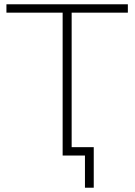

<svg xmlns="http://www.w3.org/2000/svg" viewBox="-20 -725 630 895"><path d="M376 150V0H272V-666H10V-705H576V-666H314V-39H417V150Z"/></svg>

Font: Mulish ExtraLight
Style: Regular
Weight: 200
Designer: Vernon Adams
Foundry: Vernon Adams
Version: Version 3.603